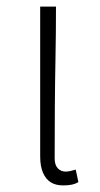

<svg xmlns="http://www.w3.org/2000/svg" viewBox="-20 -550 303 583"><path d="M172 13Q149 13 134 3.5Q119 -6 110.5 -25.5Q102 -45 102 -76V-530H150Q150 -452 148.5 -375Q147 -298 146.5 -221.5Q146 -145 146 -69Q146 -49 155.5 -39Q165 -29 179 -29Q186 -29 193 -30.5Q200 -32 210 -35L218 3Q210 8 199 10.5Q188 13 172 13Z"/></svg>

Font: Noto Sans TC ExtraLight
Style: Regular
Weight: 250
Designer: Ryoko NISHIZUKA  (kana, bopomofo & ideographs); Paul D. Hunt (Latin, Greek & Cyrillic); Sandoll Communications , Soo-you
Foundry: Adobe
Version: Version 2.004-H2;hotconv 1.0.118;makeotfexe 2.5.65603